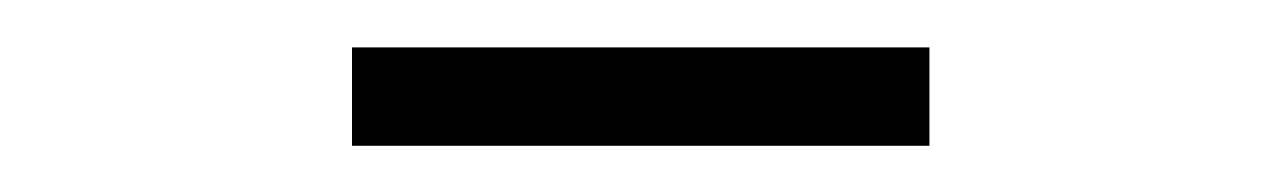

<svg xmlns="http://www.w3.org/2000/svg" viewBox="-20 -533 540 81"><path d="M128.5 -471.5V-513H372.1V-471.5Z"/></svg>

Font: Rokkitt SemiBold
Style: Regular
Weight: 600
Designer: Vernon Adams
Foundry: Vernon Adams
Version: Version 3.103